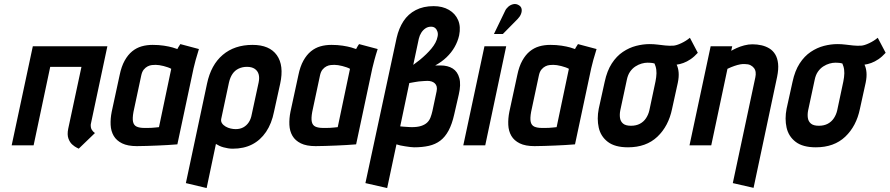

<svg xmlns="http://www.w3.org/2000/svg" viewBox="-20 -735 4499 971"><path d="M439 -106 523 -501H146L39 0H150L234 -397H392L325 -84Q319 -54 326 -34.5Q333 -15 345.5 -4Q358 7 368.5 12Q379 17 378 17L460 -62Q449 -70 443.5 -80Q438 -90 439 -106Z M986 -487 892 -512Q886 -504 881.5 -495.5Q877 -487 877 -487Q870 -490 852.5 -495Q835 -500 809 -504Q783 -508 752 -508Q722 -508 696 -500.5Q670 -493 648.5 -475.5Q627 -458 610.5 -428.5Q594 -399 585 -355L545 -170Q538 -135 539.5 -103.5Q541 -72 555 -48Q569 -24 597.5 -10Q626 4 672 4Q695 4 722.5 3Q750 2 777.5 1Q805 0 827.5 -1.5Q850 -3 863.5 -4Q877 -5 877 -5L959 -390Q963 -407 969.5 -431.5Q976 -456 986 -487ZM655 -169 694 -352Q698 -372 707 -383Q716 -394 727 -399.5Q738 -405 748.5 -406Q759 -407 767 -407Q775 -407 785.5 -405.5Q796 -404 807.5 -401Q819 -398 829 -394.5Q839 -391 846 -387L784 -92Q774 -91 764.5 -90Q755 -89 746 -88.5Q737 -88 728 -88Q719 -88 710 -88Q686 -88 671.5 -94.5Q657 -101 653 -118.5Q649 -136 655 -169Z M1366 -171 1397 -312Q1417 -404 1380 -456Q1343 -508 1257 -508Q1166 -508 1106.5 -457.5Q1047 -407 1027 -312L920 191L1025 216L1072 -7Q1080 -2 1089.5 2.5Q1099 7 1110 10Q1121 13 1133 15Q1145 17 1157 17Q1213 17 1255 -4.5Q1297 -26 1325.5 -68Q1354 -110 1366 -171ZM1288 -318 1253 -156Q1249 -133 1238 -116.5Q1227 -100 1210.5 -91Q1194 -82 1172 -82Q1160 -82 1146.5 -85Q1133 -88 1121 -95Q1109 -102 1102.5 -112Q1096 -122 1099 -135L1138 -318Q1144 -344 1156 -361.5Q1168 -379 1187 -388Q1206 -397 1229 -397Q1253 -397 1268 -387Q1283 -377 1288 -359.5Q1293 -342 1288 -318Z M1890 -487 1796 -512Q1790 -504 1785.5 -495.5Q1781 -487 1781 -487Q1774 -490 1756.5 -495Q1739 -500 1713 -504Q1687 -508 1656 -508Q1626 -508 1600 -500.5Q1574 -493 1552.5 -475.5Q1531 -458 1514.5 -428.5Q1498 -399 1489 -355L1449 -170Q1442 -135 1443.5 -103.5Q1445 -72 1459 -48Q1473 -24 1501.5 -10Q1530 4 1576 4Q1599 4 1626.5 3Q1654 2 1681.5 1Q1709 0 1731.5 -1.5Q1754 -3 1767.5 -4Q1781 -5 1781 -5L1863 -390Q1867 -407 1873.5 -431.5Q1880 -456 1890 -487ZM1559 -169 1598 -352Q1602 -372 1611 -383Q1620 -394 1631 -399.5Q1642 -405 1652.5 -406Q1663 -407 1671 -407Q1679 -407 1689.5 -405.5Q1700 -404 1711.5 -401Q1723 -398 1733 -394.5Q1743 -391 1750 -387L1688 -92Q1678 -91 1668.5 -90Q1659 -89 1650 -88.5Q1641 -88 1632 -88Q1623 -88 1614 -88Q1590 -88 1575.5 -94.5Q1561 -101 1557 -118.5Q1553 -136 1559 -169Z M1986 -544 1828 191 1938 216 1985 -5Q1993 -2 2004.5 0.5Q2016 3 2029.5 5Q2043 7 2054.5 8.5Q2066 10 2074 10Q2116 10 2149 2.5Q2182 -5 2206.5 -23.5Q2231 -42 2248.5 -74.5Q2266 -107 2277 -156L2300 -256Q2312 -307 2303 -340Q2294 -373 2269.5 -388.5Q2245 -404 2208 -404H2181Q2214 -422 2238.5 -445.5Q2263 -469 2279 -497Q2295 -525 2302 -556Q2311 -600 2297 -633Q2283 -666 2250.5 -685Q2218 -704 2173 -704Q2121 -704 2082.5 -684Q2044 -664 2020.5 -628Q1997 -592 1986 -544ZM2098 -539Q2102 -556 2110.5 -569.5Q2119 -583 2131.5 -591.5Q2144 -600 2160 -600Q2173 -600 2181 -593Q2189 -586 2192.5 -574.5Q2196 -563 2193 -550Q2190 -534 2182 -519Q2174 -504 2162 -489.5Q2150 -475 2135 -460.5Q2120 -446 2103 -432L2070 -407ZM2004 -96 2050 -315 2078 -320Q2086 -322 2097.5 -323Q2109 -324 2121.5 -325Q2134 -326 2141 -326Q2153 -326 2162.5 -323Q2172 -320 2179 -313.5Q2186 -307 2188.5 -297Q2191 -287 2188 -273L2167 -174Q2163 -156 2157 -140.5Q2151 -125 2139.5 -114.5Q2128 -104 2109.5 -98Q2091 -92 2062 -92Q2057 -92 2049.5 -92.5Q2042 -93 2034 -93.5Q2026 -94 2019 -94.5Q2012 -95 2008 -95.5Q2004 -96 2004 -96Z M2597 -638Q2609 -650 2614.5 -663.5Q2620 -677 2618 -689Q2616 -701 2605 -708Q2591 -717 2576.5 -714Q2562 -711 2550.5 -701Q2539 -691 2534 -679L2478 -563H2523ZM2323 0H2434L2540 -501H2430Z M2997 -487 2903 -512Q2897 -504 2892.5 -495.5Q2888 -487 2888 -487Q2881 -490 2863.5 -495Q2846 -500 2820 -504Q2794 -508 2763 -508Q2733 -508 2707 -500.5Q2681 -493 2659.5 -475.5Q2638 -458 2621.5 -428.5Q2605 -399 2596 -355L2556 -170Q2549 -135 2550.5 -103.5Q2552 -72 2566 -48Q2580 -24 2608.5 -10Q2637 4 2683 4Q2706 4 2733.5 3Q2761 2 2788.5 1Q2816 0 2838.5 -1.5Q2861 -3 2874.5 -4Q2888 -5 2888 -5L2970 -390Q2974 -407 2980.5 -431.5Q2987 -456 2997 -487ZM2666 -169 2705 -352Q2709 -372 2718 -383Q2727 -394 2738 -399.5Q2749 -405 2759.5 -406Q2770 -407 2778 -407Q2786 -407 2796.5 -405.5Q2807 -404 2818.5 -401Q2830 -398 2840 -394.5Q2850 -391 2857 -387L2795 -92Q2785 -91 2775.5 -90Q2766 -89 2757 -88.5Q2748 -88 2739 -88Q2730 -88 2721 -88Q2697 -88 2682.5 -94.5Q2668 -101 2664 -118.5Q2660 -136 2666 -169Z M3509 -468 3469 -544Q3450 -528 3425.5 -516.5Q3401 -505 3385 -504Q3364 -503 3344.5 -505Q3325 -507 3305.5 -509.5Q3286 -512 3265 -512Q3232 -512 3197 -503Q3162 -494 3130 -472.5Q3098 -451 3074 -414Q3050 -377 3038 -321L3008 -185Q2998 -134 3008 -89.5Q3018 -45 3054 -17.5Q3090 10 3156 10Q3248 10 3304.5 -43.5Q3361 -97 3379 -185L3408 -317Q3414 -346 3412 -369Q3410 -392 3402 -408Q3418 -410 3436 -416.5Q3454 -423 3472.5 -435.5Q3491 -448 3509 -468ZM3295 -323 3264 -177Q3259 -155 3247 -137Q3235 -119 3216 -109Q3197 -99 3171 -99Q3144 -99 3131 -110Q3118 -121 3115.5 -139Q3113 -157 3117 -177L3150 -331Q3155 -356 3166.5 -372.5Q3178 -389 3193.5 -399Q3209 -409 3225 -413.5Q3241 -418 3255 -418Q3262 -418 3267.5 -417.5Q3273 -417 3278.5 -416.5Q3284 -416 3290 -414Q3293 -407 3295.5 -399Q3298 -391 3299 -382.5Q3300 -374 3300 -364.5Q3300 -355 3298.5 -344.5Q3297 -334 3295 -323Z M3800 -344 3686 191 3791 215 3910 -346Q3918 -385 3915 -413Q3912 -441 3900.5 -460Q3889 -479 3871 -490Q3853 -501 3831 -506Q3809 -511 3785 -511Q3765 -511 3744 -505.5Q3723 -500 3705.5 -492Q3688 -484 3678 -478L3683 -501H3574L3467 0H3577L3659 -387Q3678 -396 3694 -401.5Q3710 -407 3723.5 -409.5Q3737 -412 3747 -411Q3764 -411 3775 -405.5Q3786 -400 3793 -391Q3800 -382 3801.5 -370Q3803 -358 3800 -344Z M4459 -468 4419 -544Q4400 -528 4375.5 -516.5Q4351 -505 4335 -504Q4314 -503 4294.5 -505Q4275 -507 4255.5 -509.5Q4236 -512 4215 -512Q4182 -512 4147 -503Q4112 -494 4080 -472.5Q4048 -451 4024 -414Q4000 -377 3988 -321L3958 -185Q3948 -134 3958 -89.5Q3968 -45 4004 -17.5Q4040 10 4106 10Q4198 10 4254.5 -43.5Q4311 -97 4329 -185L4358 -317Q4364 -346 4362 -369Q4360 -392 4352 -408Q4368 -410 4386 -416.5Q4404 -423 4422.5 -435.5Q4441 -448 4459 -468ZM4245 -323 4214 -177Q4209 -155 4197 -137Q4185 -119 4166 -109Q4147 -99 4121 -99Q4094 -99 4081 -110Q4068 -121 4065.5 -139Q4063 -157 4067 -177L4100 -331Q4105 -356 4116.5 -372.5Q4128 -389 4143.5 -399Q4159 -409 4175 -413.5Q4191 -418 4205 -418Q4212 -418 4217.5 -417.5Q4223 -417 4228.5 -416.5Q4234 -416 4240 -414Q4243 -407 4245.5 -399Q4248 -391 4249 -382.5Q4250 -374 4250 -364.5Q4250 -355 4248.5 -344.5Q4247 -334 4245 -323Z"/></svg>

Font: Advent Pro
Style: Italic
Weight: 400
Italic angle: -12°
Designer: VivaRado, Andreas Kalpakidis
Foundry: VivaRado, Andreas Kalpakidis
Version: Version 3.000